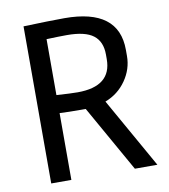

<svg xmlns="http://www.w3.org/2000/svg" viewBox="-77 -733 702 798"><g transform="rotate(-10 274.0 -333.5)"><path d="M248 -667Q477 -667 477 -493V-467Q477 -412 444 -364.5Q411 -317 356 -296L523 0H428L270 -280H251Q196 -280 160 -282V0H75V-663Q187 -667 248 -667ZM246 -596Q214 -596 160 -594V-358Q220 -354 249 -354Q392 -354 392 -469V-488Q392 -543 357.5 -569.5Q323 -596 246 -596Z"/></g></svg>

Font: RopaSansRegular
Style: Regular
Weight: 400
Designer: Botio Nikoltchev
Foundry: Botjo Nikoltchev
Version: Version 1.002